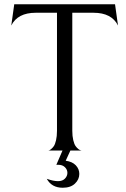

<svg xmlns="http://www.w3.org/2000/svg" viewBox="-20 -708 592 903"><path d="M521 -688 535 -588Q505 -648 420 -648H320V-93Q320 -68 324.5 -49Q329 -30 335.5 -21Q342 -12 348.5 -7Q355 -2 360 -1L364 0H311L289 48Q320 52 336.5 69.5Q353 87 353 110Q353 136 332.5 155.5Q312 175 275 175Q223 175 200 133Q231 144 253 144Q274 144 285.5 132Q297 120 297 105Q297 90 285.5 78.5Q274 67 254 67H245L274 0H205Q207 0 210 -0.5Q213 -1 220 -6.5Q227 -12 233 -20.5Q239 -29 243.5 -48Q248 -67 248 -93V-648H148Q63 -648 33 -588L47 -688Z"/></svg>

Font: Bellefair
Style: Regular
Weight: 400
Designer: Nick Shinn, Liron Lavi Turkenic
Foundry: Shinntype
Version: Version 1.003;PS 001.003;hotconv 1.0.88;makeotf.lib2.5.64775